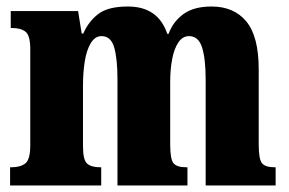

<svg xmlns="http://www.w3.org/2000/svg" viewBox="-20 -570 887 590"><path d="M11 0V-56H15Q43 -56 58 -68Q73 -80 73 -124V-419Q73 -461 58.5 -472.5Q44 -484 16 -484H13V-536H220L231 -467H236Q252 -504 282 -527Q312 -550 373 -550Q466 -550 494 -466H498Q512 -504 544 -527Q576 -550 630 -550Q699 -550 737 -504Q775 -458 775 -357V-126Q775 -80 785.5 -68Q796 -56 824 -56H827V0H612V-325Q612 -389 601 -424Q590 -459 561 -459Q541 -459 528 -439.5Q515 -420 509 -388Q503 -356 503 -318V-126Q503 -80 513.5 -68Q524 -56 552 -56H556V0H341V-325Q341 -389 331 -424Q321 -459 292 -459Q272 -459 259 -437.5Q246 -416 240.5 -381.5Q235 -347 235 -306V-121Q235 -79 247.5 -67.5Q260 -56 288 -56H291V0Z"/></svg>

Font: Noto Serif ExtraCondensed Black
Style: Regular
Weight: 900
Width: 2
Designer: Monotype Design Team
Foundry: Monotype Imaging Inc.
Version: Version 2.015; ttfautohint (v1.8.4.7-5d5b)